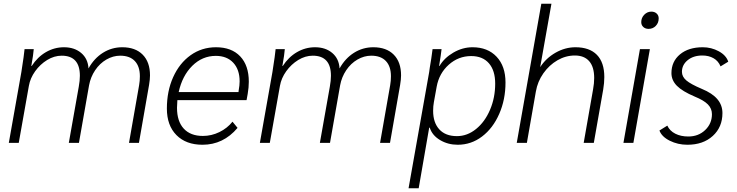

<svg xmlns="http://www.w3.org/2000/svg" viewBox="-20 -762 3931 1024"><path d="M94 -378Q109 -474 111 -500H160Q158 -472 147 -410H149Q180 -458 225 -484Q270 -510 321 -510Q377 -510 413 -479.5Q449 -449 452 -397Q482 -451 529 -480.5Q576 -510 632 -510Q702 -510 741 -470.5Q780 -431 780 -360Q780 -339 775 -309L721 0H668L722 -308Q726 -331 726 -355Q726 -408 699 -436.5Q672 -465 621 -465Q583 -465 547.5 -444.5Q512 -424 487.5 -387.5Q463 -351 455 -307L401 0H347L400 -299Q406 -332 406 -358Q406 -465 309 -465Q269 -465 231.5 -442Q194 -419 167.5 -382Q141 -345 134 -304L80 0H27Z M1307 -326Q1307 -296 1301 -261L1295 -228H926Q924 -202 924 -187Q924 -115 960 -76Q996 -37 1062 -37Q1108 -37 1150 -57.5Q1192 -78 1220 -113L1247 -80Q1171 10 1060 10Q972 10 921 -41.5Q870 -93 870 -183Q870 -276 903.5 -350.5Q937 -425 996.5 -467.5Q1056 -510 1132 -510Q1215 -510 1261 -461.5Q1307 -413 1307 -326ZM1258 -328Q1258 -391 1224 -427.5Q1190 -464 1131 -464Q1059 -464 1005.5 -411Q952 -358 933 -271H1252L1253 -280Q1258 -308 1258 -328Z M1433 -378Q1448 -474 1450 -500H1499Q1497 -472 1486 -410H1488Q1519 -458 1564 -484Q1609 -510 1660 -510Q1716 -510 1752 -479.5Q1788 -449 1791 -397Q1821 -451 1868 -480.5Q1915 -510 1971 -510Q2041 -510 2080 -470.5Q2119 -431 2119 -360Q2119 -339 2114 -309L2060 0H2007L2061 -308Q2065 -331 2065 -355Q2065 -408 2038 -436.5Q2011 -465 1960 -465Q1922 -465 1886.5 -444.5Q1851 -424 1826.5 -387.5Q1802 -351 1794 -307L1740 0H1686L1739 -299Q1745 -332 1745 -358Q1745 -465 1648 -465Q1608 -465 1570.5 -442Q1533 -419 1506.5 -382Q1480 -345 1473 -304L1419 0H1366Z M2269 -378 2272 -400Q2281 -451 2287 -500H2335Q2334 -486 2330.5 -465Q2327 -444 2325 -430L2322 -410H2324Q2349 -453 2398 -481.5Q2447 -510 2500 -510Q2581 -510 2628.5 -459.5Q2676 -409 2676 -322Q2676 -231 2642.5 -154.5Q2609 -78 2551 -34Q2493 10 2421 10Q2369 10 2327 -15Q2285 -40 2272 -81H2269L2213 242H2159ZM2621 -316Q2621 -386 2587.5 -424.5Q2554 -463 2493 -463Q2425 -463 2373.5 -417Q2322 -371 2309 -300L2294 -217Q2290 -196 2290 -171Q2290 -108 2323 -72Q2356 -36 2417 -36Q2472 -36 2519 -74Q2566 -112 2593.5 -176.5Q2621 -241 2621 -316Z M2867 -742H2921L2861 -404Q2892 -452 2943 -481Q2994 -510 3049 -510Q3124 -510 3163.5 -469.5Q3203 -429 3203 -351Q3203 -320 3197 -284L3147 0H3093L3143 -285Q3149 -318 3149 -346Q3149 -405 3122.5 -435.5Q3096 -466 3046 -466Q2997 -466 2953 -440.5Q2909 -415 2878 -371Q2847 -327 2838 -274L2790 0H2736Z M3400 -644Q3400 -667 3416 -683.5Q3432 -700 3454 -700Q3471 -700 3482 -690Q3493 -680 3493 -664Q3493 -640 3477.5 -624Q3462 -608 3439 -608Q3422 -608 3411 -618Q3400 -628 3400 -644ZM3393 -500H3446L3358 0H3305Z M3497 -66 3539 -92Q3552 -64 3581.5 -49Q3611 -34 3651 -34Q3705 -34 3741 -68.5Q3777 -103 3777 -153Q3777 -183 3755.5 -205Q3734 -227 3685 -247Q3619 -275 3590 -304.5Q3561 -334 3561 -372Q3561 -434 3606.5 -472Q3652 -510 3728 -510Q3774 -510 3813.5 -488.5Q3853 -467 3864 -433L3823 -408Q3811 -437 3785.5 -451.5Q3760 -466 3726 -466Q3678 -466 3647.5 -441Q3617 -416 3617 -379Q3617 -353 3640.5 -333Q3664 -313 3723 -288Q3779 -265 3806 -233Q3833 -201 3833 -159Q3833 -84 3781.5 -37Q3730 10 3646 10Q3595 10 3552 -11.5Q3509 -33 3497 -66Z"/></svg>

Font: Sarabun ExtraLight
Style: Italic
Weight: 275
Italic angle: -10°
Designer: Suppakit Chalermlarp | Katatrad Co.,Ltd.
Foundry: Cadson Demak Co.,Ltd.
Version: Version 1.000; ttfautohint (v1.6)